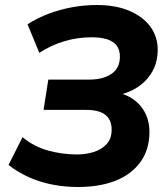

<svg xmlns="http://www.w3.org/2000/svg" viewBox="-20 -736 671 767"><path d="M291 11Q241 11 192.5 2Q144 -7 99 -26.5Q54 -46 14 -77L70 -188Q116 -150 172.5 -134.5Q229 -119 287 -119Q322 -119 353.5 -128.5Q385 -138 405.5 -160Q426 -182 426 -218Q426 -258 400.5 -277.5Q375 -297 325 -297H154L173 -418H335Q392 -418 425.5 -441Q459 -464 459 -510Q459 -537 446 -554Q433 -571 408 -579Q383 -587 346 -587Q289 -587 236 -571Q183 -555 137 -525L90 -639Q129 -664 174 -681Q219 -698 268 -707Q317 -716 366 -716Q443 -716 497.5 -692.5Q552 -669 581 -629Q610 -589 610 -538Q610 -487 587.5 -448.5Q565 -410 526 -385.5Q487 -361 436 -353V-369Q502 -358 539.5 -315Q577 -272 577 -209Q577 -139 541.5 -89.5Q506 -40 442.5 -14.5Q379 11 291 11Z"/></svg>

Font: Nunito Sans 12pt ExtraBold
Style: Italic
Weight: 800
Italic angle: -9°
Designer: Vernon Adams
Foundry: Vernon Adams
Version: Version 3.101;gftools[0.9.27]